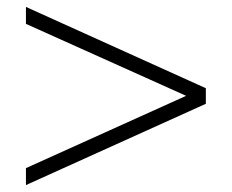

<svg xmlns="http://www.w3.org/2000/svg" viewBox="-20 -564 670 555"><path d="M55 -78 518 -287 55 -495V-544L575 -309V-264L55 -29Z"/></svg>

Font: Nyght Serif Medium
Style: Regular
Weight: 500
Designer: Maksym Kobuzan
Version: Version 0.410